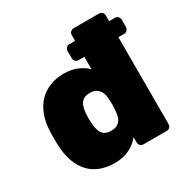

<svg xmlns="http://www.w3.org/2000/svg" viewBox="-163 -853 982 1006"><g transform="rotate(-30 327.5 -350.0)"><path d="M249 10Q202 10 163.5 -4.5Q125 -19 97.5 -48.5Q70 -78 54.5 -121.5Q39 -165 37 -223Q36 -245 36 -261Q36 -277 37 -298Q38 -352 53.5 -395.5Q69 -439 96.5 -468.5Q124 -498 163 -514Q202 -530 249 -530Q295 -530 329.5 -515.5Q364 -501 388 -477V-552H353Q342 -552 334.5 -560Q327 -568 327 -578V-622Q327 -633 334.5 -641Q342 -649 353 -649H388V-684Q388 -695 396 -702.5Q404 -710 415 -710H568Q579 -710 586.5 -702.5Q594 -695 594 -684V-649H629Q640 -649 647.5 -641Q655 -633 655 -622V-578Q655 -568 647.5 -560Q640 -552 629 -552H594V-26Q594 -15 586.5 -7.5Q579 0 568 0H427Q416 0 408.5 -7.5Q401 -15 401 -26V-59Q378 -29 340.5 -9.5Q303 10 249 10ZM317 -146Q344 -146 359 -157Q374 -168 380.5 -186Q387 -204 388 -226Q390 -248 390 -264.5Q390 -281 388 -301Q387 -322 379.5 -338Q372 -354 357 -364Q342 -374 317 -374Q292 -374 277 -363.5Q262 -353 255.5 -334.5Q249 -316 247 -292Q244 -260 247 -228Q249 -204 255.5 -185.5Q262 -167 277 -156.5Q292 -146 317 -146Z"/></g></svg>

Font: Rubik ExtraBold
Style: Regular
Weight: 800
Designer: Hubert and Fischer
Foundry: Hubert and Fischer
Version: Version 2.300;gftools[0.9.30]